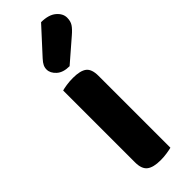

<svg xmlns="http://www.w3.org/2000/svg" viewBox="-249 -753 781 781"><g transform="rotate(-45 142.0 -362.5)"><path d="M63 -281.9H206.9V-0.1Q197.9 2.3 180.4 5.1Q163 8 142.8 8Q101.6 8 82.3 -6.8Q63 -21.7 63 -59.5ZM206.9 -234.5H63V-473.2Q72.2 -475.9 89.7 -478.6Q107.1 -481.3 127.4 -481.3Q169.2 -481.3 188.1 -466.9Q206.9 -452.4 206.9 -413.8ZM96.2 -624.2 196 -733.2Q239.3 -732.9 261.7 -713.9Q284.1 -695 284.1 -671Q284.1 -650.9 275.2 -637.3Q266.4 -623.7 245.3 -605.7L151.5 -524.5Q114.7 -524.5 95.1 -542.5Q75.5 -560.4 75.5 -581.2Q75.5 -592.4 80.2 -602.1Q84.8 -611.8 96.2 -624.2Z"/></g></svg>

Font: Baloo Bhaina 2
Style: Regular
Weight: 400
Designer: Yesha Goshar, Manish Minz, Shuchita Grover and Ek Type
Foundry: Ek Type
Version: Version 1.700